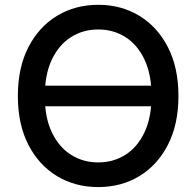

<svg xmlns="http://www.w3.org/2000/svg" viewBox="-20 -757 805 787"><path d="M627.4 -405.8V-321.3H137.2V-405.8ZM382.8 9.8Q288.1 9.8 213.6 -35.2Q139.2 -80.1 96.2 -163.8Q53.2 -247.6 53.2 -363.3Q53.2 -479.5 96.2 -563.2Q139.2 -647 213.6 -692.1Q288.1 -737.3 382.8 -737.3Q477.1 -737.3 551.3 -692.1Q625.5 -647 668.5 -563.2Q711.4 -479.5 711.4 -363.3Q711.4 -247.6 668.5 -163.8Q625.5 -80.1 551.3 -35.2Q477.1 9.8 382.8 9.8ZM382.8 -91.3Q444.8 -91.3 494.1 -122.6Q543.5 -153.8 572.3 -214.6Q601.1 -275.4 601.1 -363.3Q601.1 -452.1 572.3 -512.9Q543.5 -573.7 494.1 -605Q444.8 -636.2 382.8 -636.2Q320.3 -636.2 270.8 -604.7Q221.2 -573.2 192.4 -512.5Q163.6 -451.7 163.6 -363.3Q163.6 -275.4 192.4 -214.8Q221.2 -154.3 270.8 -122.8Q320.3 -91.3 382.8 -91.3Z"/></svg>

Font: Inter 16pt Medium
Style: Regular
Weight: 500
Version: Version 4.001;git-66647c0bb